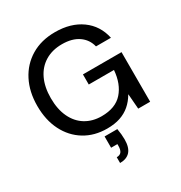

<svg xmlns="http://www.w3.org/2000/svg" viewBox="-217 -864 1192 1267"><g transform="rotate(-30 378.5 -230.5)"><path d="M369 12Q272 12 198.5 -33Q125 -78 84 -159Q43 -240 43 -348Q43 -455 85 -537Q127 -619 204.5 -665.5Q282 -712 387 -712Q507 -712 587 -654.5Q667 -597 689 -495H575Q561 -553 512.5 -586.5Q464 -620 387 -620Q313 -620 258.5 -587Q204 -554 175 -493Q146 -432 146 -348Q146 -263 175 -202Q204 -141 256.5 -109Q309 -77 378 -77Q484 -77 538 -138Q592 -199 600 -301H408V-378H702V0H611L602 -114H601Q577 -73 544.5 -45Q512 -17 469 -2.5Q426 12 369 12ZM328 251V207Q353 207 364 192Q375 177 375 148V134H327V48H424Q428 70 430 91Q432 112 432 130Q432 192 405.5 221.5Q379 251 328 251Z"/></g></svg>

Font: DM Sans 28pt Medium
Style: Regular
Weight: 500
Version: Version 4.004;gftools[0.9.30]